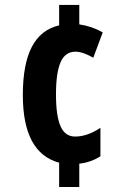

<svg xmlns="http://www.w3.org/2000/svg" viewBox="-20 -742 503 772"><path d="M298.8 -722.2V-644Q350.6 -636.2 393.1 -611.8L355 -509.8Q313 -534.2 283.2 -534.2Q242.2 -534.2 223.6 -491.9Q205.1 -449.7 205.1 -362.8Q205.1 -275.9 223.4 -234.4Q241.7 -192.9 282.2 -192.9Q331.1 -192.9 383.8 -228V-113.8Q345.7 -88.9 298.8 -84V9.8H217.8V-87.9Q71.8 -127 71.8 -359.9Q71.8 -483.4 107.7 -553Q143.6 -622.6 217.8 -640.1V-722.2Z"/></svg>

Font: Open Sans Hebrew Condensed
Style: Bold
Weight: 700
Width: 3
Foundry: Ascender Corporation, Yanek Iontef
Version: Version 2.001;PS 002.001;hotconv 1.0.70;makeotf.lib2.5.58329